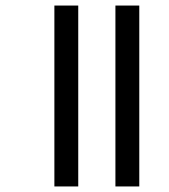

<svg xmlns="http://www.w3.org/2000/svg" viewBox="-20 -689 610 692"><path d="M396 -17H482V-669H396ZM176 -17H262V-669H176Z"/></svg>

Font: Noto Sans Malayalam UI
Style: Regular
Weight: 400
Designer: Jelle Bosma - Monotype Design Team
Foundry: Monotype Imaging Inc.
Version: Version 2.104